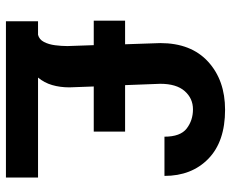

<svg xmlns="http://www.w3.org/2000/svg" viewBox="-84 -676 760 631"><g transform="rotate(90 295.5 -360.0)"><path d="M412.1 -288.6H263.7L266.6 -208.5Q266.6 -177.7 259 -151.9Q251.5 -126 234.4 -105.5H563V0H49.3V-105.5H93.8Q109.4 -109.4 117.4 -125Q125.5 -140.6 128.2 -161.6Q130.9 -182.6 130.9 -202.1L127.9 -288.6H47.4V-391.6H125L121.1 -507.3Q121.1 -608.4 182.1 -664.3Q243.2 -720.2 340.3 -720.2Q444.8 -720.2 501.2 -665.3Q557.6 -610.4 557.6 -521H428.7Q428.7 -573.2 401.9 -594Q375 -614.7 338.9 -614.7Q302.7 -614.7 278.8 -587.4Q254.9 -560.1 254.9 -507.3L259.3 -391.6H412.1Z"/></g></svg>

Font: Vazirmatn FD SemiBold
Style: Regular
Weight: 600
Designer: Saber Rastikerdar
Foundry: Saber Rastikerdar
Version: Version 33.001